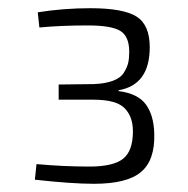

<svg xmlns="http://www.w3.org/2000/svg" viewBox="-20 -801 459 468"><path d="M76 -734 72 -771Q135 -781 200 -781Q281 -781 313 -760.5Q345 -740 345 -686Q345 -594 269 -581V-579Q316 -573 335.5 -546.5Q355 -520 356 -475Q358 -411 324 -382Q290 -353 209 -353Q155 -353 65 -363L69 -401Q135 -395 198 -395Q256 -395 280 -414Q304 -433 304 -481Q304 -517 283.5 -537.5Q263 -558 208 -558H123V-595L208 -596Q236 -597 255 -604Q274 -611 282 -624Q290 -637 292.5 -648Q295 -659 295 -675Q295 -712 273.5 -725.5Q252 -739 194 -739Q128 -739 76 -734Z"/></svg>

Font: Exo 2.0 Light
Style: Regular
Weight: 300
Designer: Natanael Gama
Version: Version 1.001;PS 001.001;hotconv 1.0.70;makeotf.lib2.5.58329